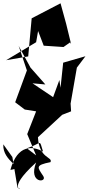

<svg xmlns="http://www.w3.org/2000/svg" viewBox="-34 -869 538 1164"><path d="M41 83 72 268C125 281 -12 295 185 116C135 246 256 240 228 198C193 145 177 133 272 114C288 81 203 95 196 -37L343 -173L397 -194L394 -241L432 -459L484 -528L349 -489L333 -337L326 -384L288 -280L163 -364L241 -357L151 -459L79 -591L129 -442L58 -249L116 -205L185 -194L131 -56L185 73L129 30C226 -2 201 -30 227 50C165 16 72 5 29 161C126 147 -20 114 -14 6ZM397 -602 367 -725 333 -849 158 -758 137 -527 3 -504 185 -613 197 -681 231 -592 351 -584 391 -612Z"/></svg>

Font: Asimov Silicon
Style: Regular
Weight: 400
Designer: Google
Version: Version 2.000980; 2014